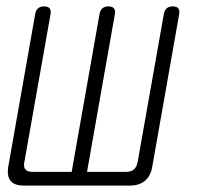

<svg xmlns="http://www.w3.org/2000/svg" viewBox="-20 -580 640 600"><path d="M55 0Q25 0 13 -15Q1 -30 6 -60L90 -536Q92 -548 99 -554Q106 -560 118 -560Q130 -560 135 -554Q140 -548 138 -536L56 -73Q53 -58 59.5 -50.5Q66 -43 81 -43H204L291 -536Q293 -548 300 -554Q307 -560 319 -560Q331 -560 336 -554Q341 -548 339 -536L252 -43H375Q390 -43 398.5 -50.5Q407 -58 410 -73L492 -536Q494 -548 501 -554Q508 -560 520 -560Q532 -560 537 -554Q542 -548 540 -536L456 -60Q451 -30 433 -15Q415 0 385 0Z"/></svg>

Font: Maple Mono Thin
Style: Italic
Weight: 250
Italic angle: -10°
Monospace: yes
Designer: subframe7536
Version: Version 7.000